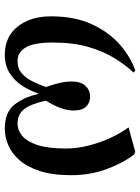

<svg xmlns="http://www.w3.org/2000/svg" viewBox="88 -657 583 799"><g transform="rotate(90 379.5 -257.5)"><path d="M208 14Q133 14 90.5 -39.5Q48 -93 48 -178Q48 -278 81.5 -349.5Q115 -421 166.5 -465.5Q218 -510 273 -529L282 -522Q250 -488 221.5 -441.5Q193 -395 175 -332Q157 -269 157 -185Q157 -107 177.5 -73Q198 -39 233 -39Q265 -39 285.5 -57Q306 -75 319 -102Q332 -129 342 -157Q328 -198 323.5 -221Q319 -244 319 -262Q319 -303 337.5 -322Q356 -341 382 -341Q407 -341 423.5 -324.5Q440 -308 440 -271Q440 -250 431 -222.5Q422 -195 399 -157Q412 -96 433.5 -67.5Q455 -39 495 -39Q522 -39 545.5 -58.5Q569 -78 583.5 -122Q598 -166 598 -241Q598 -285 586.5 -332Q575 -379 555 -423Q535 -467 510 -501L612 -529L623 -524Q658 -479 683.5 -410.5Q709 -342 709 -262Q709 -184 691.5 -131Q674 -78 645.5 -46Q617 -14 583 0Q549 14 516 14Q448 14 416.5 -25Q385 -64 371 -125H369Q358 -92 338 -60Q318 -28 285.5 -7Q253 14 208 14Z"/></g></svg>

Font: Literata 72pt Medium
Style: Italic
Weight: 500
Italic angle: -2°
Designer: Latin by Veronika Burian and Jose Scaglione. Greek by Irene Vlachou. Cyrillic by Vera Evstafieva
Foundry: TypeTogether
Version: Version 3.002